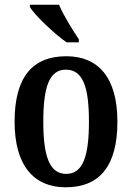

<svg xmlns="http://www.w3.org/2000/svg" viewBox="-20 -786 562 816"><path d="M263 -606H315V-619C290 -657 249 -721 231 -766H107V-756C128 -721 211 -642 263 -606ZM259 10C404 10 479 -81 479 -269C479 -457 397 -547 262 -547C117 -547 42 -457 42 -269C42 -81 125 10 259 10ZM261 -47C190 -47 164 -123 164 -269C164 -415 189 -490 260 -490C333 -490 358 -415 358 -269C358 -123 333 -47 261 -47Z"/></svg>

Font: Noto Serif Tamil Condensed SemiBold
Style: Regular
Weight: 600
Width: 3
Designer: Indian Type Foundry, Tom Grace, and the Monotype Design Team
Foundry: Monotype Imaging Inc.
Version: Version 2.004